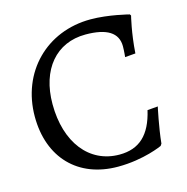

<svg xmlns="http://www.w3.org/2000/svg" viewBox="-99 -743 825 849"><g transform="rotate(-15 313.0 -318.5)"><path d="M339 12C458 12 544 -28 544 -28L550 -37C557 -109 577 -200 577 -200L529 -196C504 -88 450 -38 359 -38C221 -38 130 -154 130 -330C130 -489 216 -590 350 -590C448 -590 497 -559 497 -497C497 -475 494 -448 494 -448L542 -452C548 -544 567 -619 567 -619L563 -625C563 -625 472 -649 389 -649C187 -649 40 -500 40 -297C40 -108 157 12 339 12Z"/></g></svg>

Font: Alegreya SC
Style: Regular
Weight: 400
Designer: Juan Pablo del Peral
Foundry: Huerta Tipografica
Version: Version 2.007;PS 002.007;hotconv 1.0.88;makeotf.lib2.5.64775